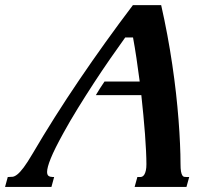

<svg xmlns="http://www.w3.org/2000/svg" viewBox="-118 -736 865 756"><path d="M516.6 -715.8Q529.8 -657.7 540.8 -598.6Q551.8 -539.6 560.3 -481.9Q568.8 -424.3 575 -369.4Q581.1 -314.5 585 -264.2Q588.9 -213.9 590.8 -169.9Q592.8 -126 592.8 -90.8Q592.8 -71.3 594.7 -60.8Q596.7 -50.3 599.9 -45.4Q603 -40.5 606.9 -39.8Q610.8 -39.1 615.2 -39.1H627L616.2 0H412.1L422.9 -39.1H435.5Q439 -39.1 443.1 -41.3Q447.3 -43.5 450.7 -49.3Q454.1 -55.2 456.3 -64.9Q458.5 -74.7 458.5 -89.4Q458.5 -111.8 457 -142.3Q455.6 -172.9 452.9 -208.3Q450.2 -243.7 446.5 -282.7Q442.9 -321.8 438.5 -361.3H259.3Q266.6 -374 275.9 -388.4Q285.2 -402.8 293.5 -415H432.1Q425.8 -463.4 419.2 -507.6Q412.6 -551.8 405.8 -588.4H375Q348.1 -551.3 316.2 -505.1Q284.2 -459 251.7 -409.2Q219.2 -359.4 188.2 -309.1Q157.2 -258.8 132.3 -213.4Q114.3 -180.7 101.8 -155.8Q89.4 -130.9 81.8 -112.1Q74.2 -93.3 70.8 -80.3Q67.4 -67.4 67.4 -59.1Q67.4 -47.4 73.5 -43.2Q79.6 -39.1 89.4 -39.1H95.2L84.5 0H-98.1L-87.4 -39.1H-85Q-76.2 -39.1 -68.1 -40Q-60.1 -41 -49.6 -49.3Q-39.1 -57.6 -24.9 -76.4Q-10.7 -95.2 10.3 -130.9Q93.8 -273.4 194.1 -421.4Q294.4 -569.3 405.3 -715.8Z"/></svg>

Font: Arian AMU Serif
Style: Bold Italic
Weight: 700
Italic angle: -15°
Designer: Ruben Hakobyan (Tarumian)
Foundry: Ruben Hakobyan (Tarumian)
Version: Version 1.002